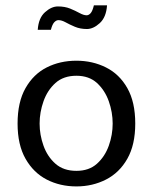

<svg xmlns="http://www.w3.org/2000/svg" viewBox="-20 -666 554 698"><path d="M389.6 -216.8Q389.6 -175.8 375.5 -136.2Q361.3 -96.7 332.5 -70.8Q303.7 -44.9 257.8 -44.9Q210.9 -44.9 181.6 -70.8Q152.3 -96.7 138.2 -136.2Q124 -175.8 124 -216.8Q124 -257.8 138.2 -297.9Q152.3 -337.9 181.6 -364.3Q210.9 -390.6 257.8 -390.6Q303.7 -390.6 332.5 -364.3Q361.3 -337.9 375.5 -297.9Q389.6 -257.8 389.6 -216.8ZM471.7 -216.8Q471.7 -294.9 442.9 -345.7Q414.1 -396.5 365.2 -420.9Q316.4 -445.3 257.8 -445.3Q198.2 -445.3 149.9 -420.9Q101.6 -396.5 72.8 -345.7Q43.9 -294.9 43.9 -216.8Q43.9 -139.6 72.8 -88.9Q101.6 -38.1 149.9 -13.2Q198.2 11.7 257.8 11.7Q316.4 11.7 365.2 -13.2Q414.1 -38.1 442.9 -88.9Q471.7 -139.6 471.7 -216.8ZM369.1 -646.5Q366.2 -603.5 342.8 -582Q319.3 -560.5 295.9 -560.5Q271.5 -560.5 252 -568.8Q232.4 -577.1 218.3 -585Q204.1 -592.8 192.4 -592.8Q184.6 -592.8 177.2 -585Q169.9 -577.1 165 -557.6H117.2Q120.1 -600.6 143.6 -621.6Q167 -642.6 190.4 -642.6Q215.8 -642.6 234.9 -634.8Q253.9 -627 269 -618.7Q284.2 -610.4 294.9 -610.4Q302.7 -610.4 309.6 -618.2Q316.4 -626 321.3 -646.5Z"/></svg>

Font: Namkio Khamti
Style: Regular
Weight: 400
Designer: Debbi Hosken
Foundry: SIL International
Version: Version 3.917